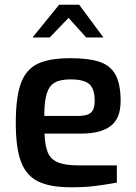

<svg xmlns="http://www.w3.org/2000/svg" viewBox="-20 -790 579 815"><path d="M47 -268Q47 -377 68.5 -436Q90 -495 139.5 -519Q189 -543 279 -543Q358 -543 404 -527Q450 -511 471 -471.5Q492 -432 492 -361Q492 -287 449.5 -255Q407 -223 326 -223H169Q171 -171 183 -142.5Q195 -114 225.5 -101Q256 -88 314 -88H476V-15Q422 -5 379.5 0Q337 5 282 5Q193 5 142.5 -19.5Q92 -44 69.5 -102.5Q47 -161 47 -268ZM314 -298Q350 -298 366 -312Q382 -326 382 -361Q382 -413 359 -433Q336 -453 279 -453Q236 -453 212.5 -439.5Q189 -426 178.5 -393Q168 -360 168 -298ZM231 -770H316L419 -631H346L271 -714L191 -631H118Z"/></svg>

Font: Exo SemiBold
Style: Regular
Weight: 600
Designer: Natanael Gama
Foundry: Natanael Gama
Version: Version 1.500